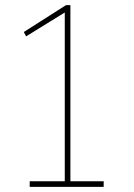

<svg xmlns="http://www.w3.org/2000/svg" viewBox="-20 -730 523 750"><path d="M233 -8V-692L244 -688L82 -588L73 -605L238 -710H255V-8ZM96 0V-22H385V0Z"/></svg>

Font: Lexend Mega Thin
Style: Regular
Weight: 250
Version: Version 1.007